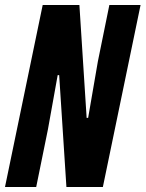

<svg xmlns="http://www.w3.org/2000/svg" viewBox="-46 -749 583 769"><path d="M-26 0 125 -729H272L301 -277H307L346 -503L392 -729H517L366 0H220L191 -448H185L146 -231L99 0Z"/></svg>

Font: Mona Sans Condensed
Style: Bold Italic
Weight: 700
Width: 3
Italic angle: -11.7°
Designer: Deni Anggara
Foundry: GitHub
Version: Version 1.001; ttfautohint (v1.8.4.7-5d5b);gftools[0.9.31]